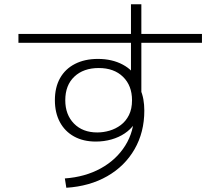

<svg xmlns="http://www.w3.org/2000/svg" viewBox="-20 -839 1040 906"><path d="M286 3Q382 -4 455.5 -44.5Q529 -85 571 -152Q613 -219 613 -303V-326L636 -308Q631 -278 613.5 -253Q596 -228 568.5 -209.5Q541 -191 506 -181Q471 -171 432 -171Q373 -171 329.5 -195Q286 -219 262.5 -263Q239 -307 239 -366Q239 -427 263.5 -470.5Q288 -514 334 -537.5Q380 -561 442 -561Q509 -561 559.5 -534Q610 -507 632 -458L598 -435V-819H647V-383L641 -420Q652 -396 656.5 -370.5Q661 -345 661 -317Q661 -215 615 -135Q569 -55 486 -7.5Q403 40 293 47ZM439 -214Q468 -214 497 -222.5Q526 -231 550 -249Q574 -267 588.5 -296Q603 -325 603 -366Q603 -435 560.5 -476.5Q518 -518 446 -518Q374 -518 331 -477.5Q288 -437 288 -366Q288 -298 329 -256Q370 -214 439 -214ZM67 -637V-679H933V-637Z"/></svg>

Font: M PLUS 1 Thin Light
Style: Regular
Weight: 300
Version: Version 1.001